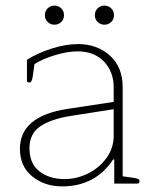

<svg xmlns="http://www.w3.org/2000/svg" viewBox="-20 -654 546 684"><path d="M140 -600Q140 -615 150 -624.5Q160 -634 174 -634Q188 -634 198 -624.5Q208 -615 208 -600Q208 -585 198 -575.5Q188 -566 174 -566Q160 -566 150 -575.5Q140 -585 140 -600ZM318 -600Q318 -615 328 -624.5Q338 -634 352 -634Q366 -634 376 -624.5Q386 -615 386 -600Q386 -585 376 -575.5Q366 -566 352 -566Q338 -566 328 -575.5Q318 -585 318 -600ZM51 -124Q51 -240 220 -266L385 -291V-343Q385 -398 350.5 -434.5Q316 -471 256 -471Q221 -471 177.5 -458Q134 -445 103 -426L96 -378Q94 -368 91.5 -364Q89 -360 84 -360Q76 -360 76 -367V-441Q114 -465 164 -481Q214 -497 258 -497Q326 -497 371.5 -456Q417 -415 417 -344V-26L459 -20Q469 -18 473 -16Q477 -14 477 -8Q477 0 470 0H387V-86H383Q320 10 201 10Q139 10 95 -25.5Q51 -61 51 -124ZM385 -170V-265L232 -241Q162 -230 123.5 -204Q85 -178 85 -126Q85 -71 120.5 -43.5Q156 -16 210 -16Q253 -16 293.5 -36Q334 -56 359.5 -91.5Q385 -127 385 -170Z"/></svg>

Font: Maitree ExtraLight
Style: Regular
Weight: 250
Designer: CadsonDemak Team
Foundry: CadsonDemak
Version: Version 1.002